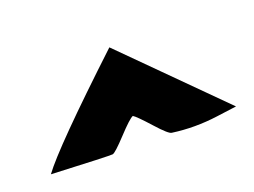

<svg xmlns="http://www.w3.org/2000/svg" viewBox="-50 -783 540 408"><g transform="rotate(-20 220.0 -579.0)"><path d="M430 -479 385 -473Q333 -466 283 -473Q276 -473 251 -501Q224 -531 217 -535Q209 -532 182 -503Q155 -474 149 -473Q142 -472 11 -478Q46 -526 220 -689Z"/></g></svg>

Font: Londrina Solid
Style: Regular
Weight: 400
Designer: Marcelo Magalhaes
Foundry: Marcelo Magalh„es
Version: Version 1.001 2011